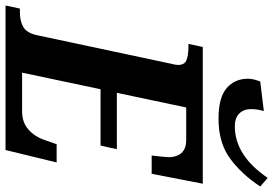

<svg xmlns="http://www.w3.org/2000/svg" viewBox="-188 -822 989 695"><g transform="rotate(90 306.5 -474.5)"><path d="M-10 -52H2Q36 -52 57 -64.5Q78 -77 86 -112L189 -596Q194 -614 194 -626Q194 -647 177.5 -654.5Q161 -662 129 -662H118L129 -714H624L588 -529H522Q528 -583 528 -590Q528 -619 513 -636.5Q498 -654 465 -654H348L295 -403H499L486 -344H282L222 -60H362Q402 -60 428 -83Q454 -106 466 -142L481 -185H547L502 0H-21ZM244 -877Q244 -897 254 -922L361 -935Q354 -912 354 -888Q354 -862 370 -846Q386 -830 416 -830Q522 -830 603 -949L634 -922Q590 -855 533 -813Q476 -771 389 -771Q312 -771 278 -800.5Q244 -830 244 -877Z"/></g></svg>

Font: Noto Serif Narrow
Style: Bold Italic
Weight: 700
Width: 4
Italic angle: -12°
Designer: Monotype Design Team
Foundry: Monotype Imaging Inc.
Version: Version 1.001